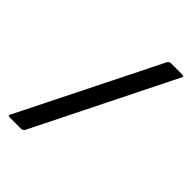

<svg xmlns="http://www.w3.org/2000/svg" viewBox="-209 -799 891 891"><g transform="rotate(45 236.5 -353.5)"><path d="M450.2 -707Q458.5 -707 458.5 -701.7Q458.5 -699.2 456.5 -695.3L116.2 -11.7Q110.4 0 96.7 0H23.4Q14.6 0 14.6 -5.4Q14.6 -7.8 16.6 -11.7L357.4 -695.3Q363.3 -707 376.5 -707Z"/></g></svg>

Font: UnifrakturMaguntia17
Style: Book
Weight: 400
Designer: j. 'mach' wust, Gerrit Ansmann, Georg Duffner, based on a font by Peter Wiegel, original typeface by Carl Albert Fahrenw
Version: Version 2017-03-19